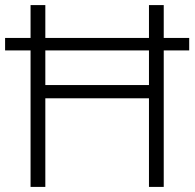

<svg xmlns="http://www.w3.org/2000/svg" viewBox="-20 -734 764 754"><path d="M100 0V-536H0V-585H100V-714H158V-585H565V-714H623V-585H723V-536H623V0H565V-348H158V0ZM158 -400H565V-536H158Z"/></svg>

Font: Noto Sans Tamil Light
Style: Regular
Weight: 300
Designer: Jelle Bosma - Monotype Design Team
Foundry: Monotype Imaging Inc.
Version: Version 2.004; ttfautohint (v1.8.4.7-5d5b)